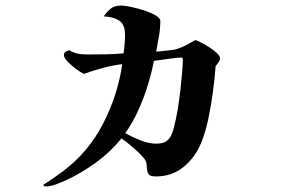

<svg xmlns="http://www.w3.org/2000/svg" viewBox="-20 -693 1040 691"><path d="M638 -476Q638 -478 637.5 -482Q637 -486 633 -486Q620 -486 589.5 -481.5Q559 -477 534 -474Q526 -432 511.5 -385Q497 -338 476.5 -293.5Q456 -249 431 -214Q455 -200 485 -188Q515 -176 543 -176Q558 -176 569.5 -180Q581 -184 591 -197Q599 -208 606 -234.5Q613 -261 619 -296Q625 -331 629 -366.5Q633 -402 635.5 -431.5Q638 -461 638 -476ZM772 -483Q772 -476 766 -468Q760 -460 756 -455Q753 -413 746.5 -364Q740 -315 730 -266.5Q720 -218 704 -179Q683 -127 641 -92.5Q599 -58 541 -58Q525 -58 518 -63Q511 -68 509 -84Q508 -89 508 -95Q508 -101 507 -106Q505 -118 487 -136Q469 -154 448.5 -171Q428 -188 417 -195Q379 -147 326 -108.5Q273 -70 217 -44Q204 -38 183 -30Q162 -22 147 -22Q144 -22 140 -23Q136 -24 136 -28Q142 -32 151.5 -38Q161 -44 171 -51Q183 -59 193.5 -67Q204 -75 207 -77Q298 -145 351 -248Q404 -351 420 -462Q385 -458 350 -448.5Q315 -439 282 -427Q273 -431 255.5 -443.5Q238 -456 224 -470.5Q210 -485 210 -495Q210 -503 216.5 -507Q223 -511 229 -512Q248 -502 261.5 -499.5Q275 -497 296 -497Q328 -497 360.5 -497.5Q393 -498 425 -501Q427 -518 428.5 -535Q430 -552 430 -568Q430 -606 408 -619.5Q386 -633 353 -634Q367 -653 380 -663Q393 -673 418 -673Q427 -673 449.5 -668.5Q472 -664 497 -656Q522 -648 539.5 -638Q557 -628 557 -618Q557 -590 552 -562Q547 -534 542 -507Q564 -509 580.5 -511Q597 -513 607 -514Q619 -517 634 -523Q649 -529 683 -549Q690 -547 704.5 -539.5Q719 -532 734.5 -522Q750 -512 761 -501.5Q772 -491 772 -483Z"/></svg>

Font: Kaisei HarunoUmi
Style: Bold
Weight: 700
Designer: Font-Kai, 金井和夫
Foundry: KAZUO KANAI
Version: Version 5.003